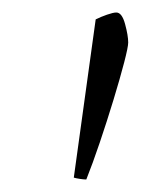

<svg xmlns="http://www.w3.org/2000/svg" viewBox="-20 -724 225 307"><path d="M118 -437Q114 -437 107.5 -438Q101 -439 98 -440L133 -693Q141 -697 151 -700.5Q161 -704 166 -704Q175 -704 180 -685.5Q185 -667 185 -656Q185 -649 178.5 -624Q172 -599 161.5 -564.5Q151 -530 139.5 -496Q128 -462 118 -437Z"/></svg>

Font: Texturina 72pt 72pt Thin
Style: Italic
Weight: 100
Italic angle: -11°
Designer: Guillermo Torres Carreño
Foundry: Omnibus-Type
Version: Version 1.002; ttfautohint (v1.8.3)